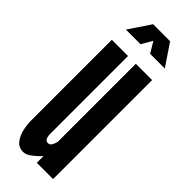

<svg xmlns="http://www.w3.org/2000/svg" viewBox="-241 -723 750 750"><g transform="rotate(45 134.0 -348.0)"><path d="M87.5 8Q62.5 8 48.2 -10Q34 -28 28.2 -53Q22.5 -78 22.5 -99V-547H112V-117Q112 -101.5 116.8 -93.2Q121.5 -85 131.5 -85Q141 -85 146.5 -94Q152 -103 155 -116V-547H245V0H155V-37Q142.5 -23 123 -7.5Q103.5 8 87.5 8ZM33 -614 93.5 -704H187.5L248 -614H167L140 -659L114 -614Z"/></g></svg>

Font: League Gothic SemiCondensed
Style: Regular
Weight: 400
Width: 4
Designer: The League of Moveable Type
Version: Version 2.001